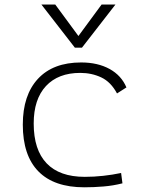

<svg xmlns="http://www.w3.org/2000/svg" viewBox="-20 -796 626 826"><path d="M342.8 9.8Q212.4 9.8 145.3 -58.6Q78.1 -127 78.1 -259.8Q78.1 -386.7 143.3 -457Q208.5 -527.3 329.1 -527.3Q400.4 -527.3 451.4 -499.3Q502.4 -471.2 523.9 -419.9L483.4 -394Q457 -443.4 415.8 -462.9Q374.5 -482.4 325.2 -482.4Q230.5 -482.4 177.7 -425.8Q125 -369.1 125 -264.6Q125 -151.4 180.7 -93.3Q236.3 -35.2 344.7 -35.2Q384.8 -35.2 424.1 -39.6Q463.4 -43.9 501 -51.8L506.8 -7.3Q466.8 2.9 425 6.3Q383.3 9.8 342.8 9.8ZM302.2 -590.8 158.2 -776.4H217.8L317.4 -641.1L417 -776.4H476.6L332.5 -590.8Z"/></svg>

Font: Cascadia Mono NF ExtraLight
Style: Regular
Weight: 200
Monospace: yes
Designer: Aaron Bell
Foundry: Saja Typeworks
Version: Version 2404.023; ttfautohint (v1.8.4)